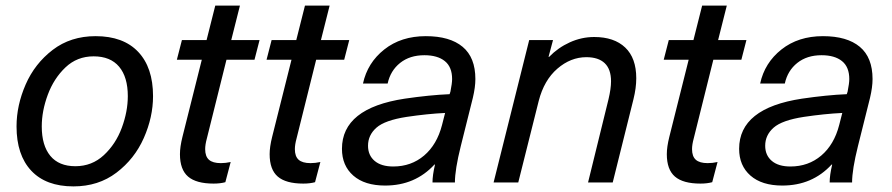

<svg xmlns="http://www.w3.org/2000/svg" viewBox="-20 -651 3183 685"><path d="M526 -308Q526 -233 493 -158.5Q460 -84 395.5 -35Q331 14 242 14Q144 14 91.5 -42Q39 -98 39 -200Q39 -275 71.5 -349.5Q104 -424 168 -473Q232 -522 321 -522Q420 -522 473 -466Q526 -410 526 -308ZM129 -200Q129 -132 159.5 -95Q190 -58 249 -58Q308 -58 350.5 -97.5Q393 -137 414.5 -195Q436 -253 436 -308Q436 -376 405 -413Q374 -450 314 -450Q255 -450 213.5 -410.5Q172 -371 150.5 -313Q129 -255 129 -200Z M712 -119Q712 -93 725.5 -81Q739 -69 768 -69Q785 -69 803 -73L784 -1Q766 4 742 4Q680 4 651 -21Q622 -46 622 -101Q622 -127 631 -163L700 -438H611L629 -508H717L748 -631H836L805 -508H906L888 -438H788L718 -157Q712 -135 712 -119Z M1032 -119Q1032 -93 1045.5 -81Q1059 -69 1088 -69Q1105 -69 1123 -73L1104 -1Q1086 4 1062 4Q1000 4 971 -21Q942 -46 942 -101Q942 -127 951 -163L1020 -438H931L949 -508H1037L1068 -631H1156L1125 -508H1226L1208 -438H1108L1038 -157Q1032 -135 1032 -119Z M1676 -369Q1676 -340 1667 -302L1624 -130Q1603 -46 1603 0H1523Q1523 -26 1532 -64H1530Q1461 11 1354 11Q1281 11 1240.5 -24.5Q1200 -60 1200 -120Q1200 -265 1424 -299Q1513 -312 1584 -315L1587 -324Q1593 -354 1593 -369Q1593 -412 1567 -433Q1541 -454 1494 -454Q1442 -454 1407.5 -426.5Q1373 -399 1363 -353H1275Q1291 -427 1351 -474.5Q1411 -522 1499 -522Q1585 -522 1630.5 -484Q1676 -446 1676 -369ZM1431 -234Q1353 -222 1323 -195.5Q1293 -169 1293 -131Q1293 -97 1316.5 -77Q1340 -57 1383 -57Q1447 -57 1493 -96Q1539 -135 1557 -205L1568 -248Q1505 -245 1431 -234Z M2250 -372Q2250 -337 2240 -297L2166 0H2078L2151 -297Q2160 -335 2160 -361Q2160 -404 2137.5 -425.5Q2115 -447 2072 -447Q2016 -447 1968.5 -406Q1921 -365 1902 -291L1829 0H1741L1868 -508H1953L1937 -448H1939Q1971 -481 2013 -500Q2055 -519 2100 -519Q2171 -519 2210.5 -481.5Q2250 -444 2250 -372Z M2449 -119Q2449 -93 2462.5 -81Q2476 -69 2505 -69Q2522 -69 2540 -73L2521 -1Q2503 4 2479 4Q2417 4 2388 -21Q2359 -46 2359 -101Q2359 -127 2368 -163L2437 -438H2348L2366 -508H2454L2485 -631H2573L2542 -508H2643L2625 -438H2525L2455 -157Q2449 -135 2449 -119Z M3093 -369Q3093 -340 3084 -302L3041 -130Q3020 -46 3020 0H2940Q2940 -26 2949 -64H2947Q2878 11 2771 11Q2698 11 2657.5 -24.5Q2617 -60 2617 -120Q2617 -265 2841 -299Q2930 -312 3001 -315L3004 -324Q3010 -354 3010 -369Q3010 -412 2984 -433Q2958 -454 2911 -454Q2859 -454 2824.5 -426.5Q2790 -399 2780 -353H2692Q2708 -427 2768 -474.5Q2828 -522 2916 -522Q3002 -522 3047.5 -484Q3093 -446 3093 -369ZM2848 -234Q2770 -222 2740 -195.5Q2710 -169 2710 -131Q2710 -97 2733.5 -77Q2757 -57 2800 -57Q2864 -57 2910 -96Q2956 -135 2974 -205L2985 -248Q2922 -245 2848 -234Z"/></svg>

Font: CST
Style: Italic
Weight: 400
Italic angle: -14°
Version: Version 1.00